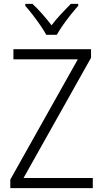

<svg xmlns="http://www.w3.org/2000/svg" viewBox="-20 -967 530 987"><path d="M457 0H33V-44L380 -662H49V-714H448V-670L101 -52H457ZM218 -788Q206 -810 187 -837.5Q168 -865 147.5 -891.5Q127 -918 110 -937V-947H147Q171 -925 197 -895.5Q223 -866 245 -837Q268 -867 293 -894Q318 -921 344 -947H382V-937Q364 -917 343 -890.5Q322 -864 303 -837Q284 -810 272 -788Z"/></svg>

Font: Noto Sans Gurmukhi UI SemiCondensed Light
Style: Regular
Weight: 300
Width: 4
Designer: Jelle Bosma - Monotype Design Team
Foundry: Monotype Imaging Inc.
Version: Version 2.004; ttfautohint (v1.8.4.7-5d5b)